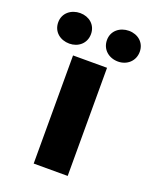

<svg xmlns="http://www.w3.org/2000/svg" viewBox="-136 -801 714 881"><g transform="rotate(20 221.0 -361.0)"><path d="M21 -648C21 -601 58 -573 102 -573C145 -573 181 -602 181 -648C181 -693 146 -722 102 -722C59 -722 21 -694 21 -648ZM137 0H303V-528H137ZM259 -648C259 -602 295 -572 340 -572C384 -572 419 -603 419 -648C419 -693 384 -722 340 -722C297 -722 259 -694 259 -648Z"/></g></svg>

Font: Asimov Pro
Style: Ult
Weight: 900
Designer: Google
Version: Version 2.000980; 2014